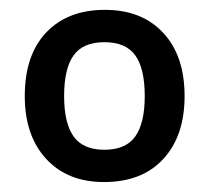

<svg xmlns="http://www.w3.org/2000/svg" viewBox="-20 -742 421 386"><path d="M351.1 -548.8Q351.1 -468.8 308.3 -422.4Q265.6 -376 189 -376Q115.7 -376 72.8 -422.6Q29.8 -469.2 29.8 -548.8Q29.8 -631.3 73 -676.8Q116.2 -722.2 190.9 -722.2Q265.1 -722.2 308.1 -676Q351.1 -629.9 351.1 -548.8ZM108.9 -548.8Q108.9 -494.6 127.9 -467.8Q147 -440.9 189.9 -440.9Q232.9 -440.9 252 -467.8Q271 -494.6 271 -548.8Q271 -604 252 -630.6Q232.9 -657.2 189.9 -657.2Q147 -657.2 127.9 -630.6Q108.9 -604 108.9 -548.8Z"/></svg>

Font: JBL Sans
Style: Semibold
Weight: 600
Version: Version 1.10